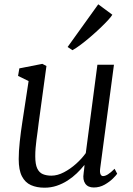

<svg xmlns="http://www.w3.org/2000/svg" viewBox="-20 -863 617 893"><path d="M187 10Q151 10 124 -2Q97 -14 82 -43Q67 -72 67 -123Q67 -140.5 68.2 -161.2Q69.5 -182 72 -205Q74.5 -228 77.5 -251.2Q80.5 -274.5 84 -296L113 -486L64 -510L70 -545L177 -566L196 -556L160 -292Q157.5 -270.5 154.8 -250.5Q152 -230.5 149.5 -211.5Q147 -192.5 145.5 -173.8Q144 -155 144 -136Q144 -99 153.2 -79.5Q162.5 -60 179.5 -53Q196.5 -46 219 -46Q247.5 -46 277.5 -61.8Q307.5 -77.5 334.2 -101.5Q361 -125.5 379 -151L433 -562H510L446 -80Q443.5 -61.5 447.5 -52.8Q451.5 -44 459 -44Q469 -44 482 -52Q495 -60 513 -78L525 -55Q521 -48.5 505.5 -33Q490 -17.5 466.8 -4.2Q443.5 9 416 9Q389 9 376.5 -9Q364 -27 369 -57Q369 -58.5 369.5 -62.5Q370 -66.5 370.8 -72Q371.5 -77.5 372 -83.2Q372.5 -89 373 -94L372 -95Q356.5 -75.5 337 -56.8Q317.5 -38 294 -23Q270.5 -8 243.8 1Q217 10 187 10ZM294.5 -644.5 437 -843 502.5 -794.5Q497 -785 481.8 -768.5Q466.5 -752 445.5 -732Q424.5 -712 401.2 -692Q378 -672 356 -655.5Q334 -639 317 -629.5Z"/></svg>

Font: Merriweather Light
Style: Italic
Weight: 300
Italic angle: -7.8°
Designer: Eben Sorkin
Foundry: Eben Sorkin
Version: Version 2.101